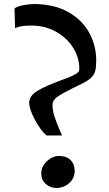

<svg xmlns="http://www.w3.org/2000/svg" viewBox="-20 -921 543 954"><path d="M458 -621Q458 -588 453.5 -570Q449 -552 436 -538Q423 -524 395 -509Q378 -500 344 -484Q289 -457 265 -440Q241 -423 241 -400Q241 -372 251 -341.5Q261 -311 273 -283.5Q285 -256 288 -248H211Q181 -274 153 -326.5Q125 -379 125 -412Q126 -446 167.5 -470.5Q209 -495 283 -522Q319 -535 337 -543Q358 -553 366 -560Q374 -567 374 -577Q375 -632 344.5 -682Q314 -732 259 -763Q204 -794 135 -794Q80 -794 55 -781L52 -878Q61 -888 92.5 -894.5Q124 -901 155 -901Q255 -899 323 -859Q391 -819 424.5 -756Q458 -693 458 -621ZM351 -72Q351 -35 323.5 -11Q296 13 261 13Q230 13 207.5 -7Q185 -27 185 -59Q185 -94 213 -120Q241 -146 274 -146Q311 -146 331 -125.5Q351 -105 351 -72Z"/></svg>

Font: Martel
Style: Bold
Weight: 700
Designer: Dan Reynolds
Foundry: Dan Reynolds
Version: Version 1.001; ttfautohint (v1.1) -l 5 -r 5 -G 72 -x 0 -D la